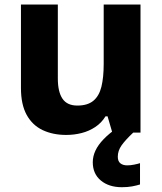

<svg xmlns="http://www.w3.org/2000/svg" viewBox="-20 -567 693 821"><path d="M580.8 -547.5V0H460.3L439.9 -69.7H431.2Q414.2 -41.7 387.5 -24Q360.9 -6.3 329.2 1.8Q297.5 10 263.2 10Q206 10 162.1 -10.8Q118.3 -31.7 93.9 -76Q69.6 -120.4 69.6 -190.4V-547.5H227.3V-231.4Q227.3 -174.2 247.2 -144.9Q267.1 -115.6 310.6 -115.6Q354.4 -115.6 379.1 -136Q403.9 -156.5 413.7 -196.3Q423.4 -236.1 423.4 -293.4V-547.5ZM483.7 103.2Q483.7 122.5 494.7 131.3Q505.7 140.1 524 140.1Q538.3 140.1 553.8 136.9Q569.4 133.8 578.7 130.7V221.8Q563.4 226.5 544.7 230Q526 233.5 501.2 233.5Q445.5 233.5 411.1 204.8Q376.7 176.1 376.7 126.7Q376.7 101.7 388.1 77.1Q399.6 52.4 423.5 27.7Q447.3 3 483.5 -21.7L549.7 0Q515.7 32 499.7 54.8Q483.7 77.6 483.7 103.2Z"/></svg>

Font: Noto Sans Oriya
Style: Regular
Weight: 400
Designer: Amélie Bonet and Sol Matas
Foundry: Google LLC
Version: Version 2.006